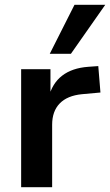

<svg xmlns="http://www.w3.org/2000/svg" viewBox="-20 -779 458 799"><path d="M68 0V-491H190V-372H182Q197 -432 238.5 -464Q280 -496 347 -501L389 -504L398 -394L321 -387Q260 -381 228.5 -348.5Q197 -316 197 -260V0ZM187 -555 290 -759H418L275 -555Z"/></svg>

Font: Nunito Sans 11pt
Style: Bold
Weight: 700
Version: Version 3.101;gftools[0.9.27]